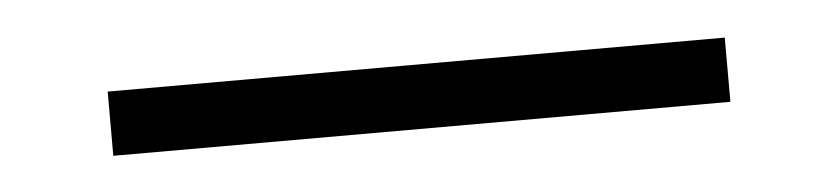

<svg xmlns="http://www.w3.org/2000/svg" viewBox="-23 10 597 137"><g transform="rotate(-5 276.0 79.0)"><path d="M55 56H497V102H55Z"/></g></svg>

Font: Niramit ExtraLight
Style: Regular
Weight: 200
Designer: Katatrad Aksorn Co.,Ltd.
Foundry: Cadson Demak Co.,Ltd.
Version: Version 1.000; ttfautohint (v1.6)